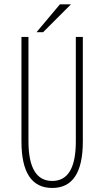

<svg xmlns="http://www.w3.org/2000/svg" viewBox="-20 -874 490 904"><path d="M152 -722.5 262 -853.5H314L183 -722.5ZM226 11Q81 11 81 -208V-700H114V-210Q114 -22 226 -22Q337 -22 337 -208V-700H370V-208Q370 11 226 11Z"/></svg>

Font: League Mono Condensed Thin
Style: Regular
Weight: 100
Width: 1
Designer: Tyler Finck
Foundry: The League of Moveable Type / Tyler Finck
Version: Version 2.210